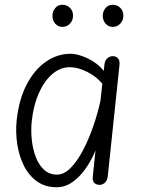

<svg xmlns="http://www.w3.org/2000/svg" viewBox="-20 -777 602 807"><path d="M218 10Q169.5 10 135.2 -14.8Q101 -39.5 80.5 -80.5Q60 -121.5 52.5 -171.2Q45 -221 50 -271Q59.5 -359 92 -421.5Q124.5 -484 172.8 -517.5Q221 -551 276.5 -551Q297 -551 323.2 -542Q349.5 -533 374.5 -516.8Q399.5 -500.5 416 -479L419 -506Q421 -524 431.5 -532.5Q442 -541 454.5 -541Q467 -541 475.8 -532Q484.5 -523 482 -502L433 -36.5Q431 -18 420.8 -9Q410.5 0 399 0Q385 0 376.5 -8.2Q368 -16.5 370 -35L381.5 -144.5Q364.5 -103.5 339.8 -68.2Q315 -33 284.2 -11.5Q253.5 10 218 10ZM113.5 -268Q109.5 -230 113.5 -190.5Q117.5 -151 130.2 -117.5Q143 -84 165.2 -63.5Q187.5 -43 219.5 -43Q249.5 -43 277.5 -71.8Q305.5 -100.5 329.8 -147.2Q354 -194 372.8 -248.8Q391.5 -303.5 402.5 -355L410 -425Q386.5 -454.5 347.2 -474.5Q308 -494.5 273.5 -494.5Q233 -494.5 199.2 -465.2Q165.5 -436 143 -385Q120.5 -334 113.5 -268ZM454 -664Q435.5 -664 423.8 -677.5Q412 -691 412 -711Q412 -729 423.5 -743Q435 -757 454 -757Q472.5 -757 485.5 -744.2Q498.5 -731.5 498.5 -711Q498.5 -691.5 485.8 -677.8Q473 -664 454 -664ZM242 -664Q224 -664 212.2 -677.5Q200.5 -691 200.5 -711Q200.5 -729 212 -743Q223.5 -757 242 -757Q261 -757 274 -744.2Q287 -731.5 287 -711Q287 -691.5 274.2 -677.8Q261.5 -664 242 -664Z"/></svg>

Font: Edu SA Hand
Style: Regular
Weight: 400
Designer: Tina and Corey Anderson, Eben Sorkin, Mirko Velimirovic
Foundry: Google for Education
Version: Version 2.000